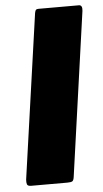

<svg xmlns="http://www.w3.org/2000/svg" viewBox="-53 -776 433 811"><g transform="rotate(-5 163.0 -371.0)"><path d="M313 -742Q329 -742 326 -717L228 -21Q226 -7 220.5 -3.5Q215 0 199 0H46Q31 0 28.5 -8Q26 -16 27 -28L126 -726Q128 -736 131 -739Q134 -742 142 -742Z"/></g></svg>

Font: Libre Franklin ExtraBold
Style: Italic
Weight: 800
Italic angle: -8°
Designer: Pablo Impallari, Rodrigo Fuenzalida, Nhung Nguyen
Foundry: Impallari Type
Version: Version 3.000